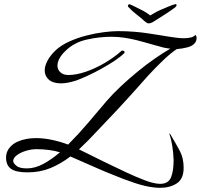

<svg xmlns="http://www.w3.org/2000/svg" viewBox="-20 -813 961 919"><path d="M819 -793Q825 -795 825 -788Q825 -784 820 -779Q798 -762 769.5 -744Q741 -726 727 -717Q717 -710 708 -705.5Q699 -701 692 -701Q685 -701 679 -706Q673 -711 668 -715Q658 -725 634 -743.5Q610 -762 595 -779Q592 -782 592 -785Q592 -788 595 -790.5Q598 -793 600 -793Q601 -793 616 -786Q631 -779 648 -770Q665 -762 677 -754.5Q689 -747 699 -739Q709 -745 722 -752.5Q735 -760 754 -768Q766 -773 786 -781.5Q806 -790 819 -793ZM746 86Q739 86 731.5 85.5Q724 85 716 84Q677 80 625.5 63Q574 46 519 23Q488 11 450.5 -5.5Q413 -22 377.5 -37.5Q342 -53 317 -64Q271 -29 221.5 -8.5Q172 12 112 12Q56 12 32.5 -5Q9 -22 9 -59Q9 -91 34 -115Q59 -139 107 -148Q118 -150 129 -151Q140 -152 153 -152Q189 -152 229 -143.5Q269 -135 306 -121Q354 -169 400 -223Q446 -277 489 -328Q519 -363 558 -399.5Q597 -436 639 -470.5Q681 -505 721.5 -533Q762 -561 795 -580Q778 -582 764 -585Q746 -590 722 -596.5Q698 -603 674 -610Q650 -617 633 -621Q604 -628 574.5 -632.5Q545 -637 513 -637Q455 -637 395 -623.5Q335 -610 294 -570Q274 -551 264.5 -533Q255 -515 255 -499Q255 -480 269 -467Q283 -454 307 -454Q345 -454 390.5 -469.5Q436 -485 481 -511.5Q526 -538 561 -569Q563 -571 566 -571Q571 -571 575 -567Q579 -563 574 -558Q557 -541 527.5 -521.5Q498 -502 464.5 -483.5Q431 -465 399.5 -450.5Q368 -436 346 -428Q324 -421 306 -417.5Q288 -414 272 -414Q234 -414 214 -431.5Q194 -449 194 -476Q194 -497 207 -522Q220 -547 246 -572Q273 -597 312 -614.5Q351 -632 394 -643Q437 -654 477 -659Q517 -664 545 -664Q585 -664 622.5 -661Q660 -658 691 -653Q719 -649 749 -644Q779 -639 792 -637Q806 -635 824.5 -632.5Q843 -630 860 -630Q878 -630 893 -633.5Q908 -637 915 -646Q921 -640 921 -631Q921 -615 910 -604Q899 -592 875.5 -586Q852 -580 826 -578Q796 -558 760.5 -524Q725 -490 688 -450Q668 -427 640.5 -396.5Q613 -366 586 -336Q559 -306 538 -284Q490 -234 446 -187Q402 -139 358 -98Q379 -88 410 -72.5Q441 -57 474.5 -40.5Q508 -24 536 -11Q585 13 630 32.5Q675 52 707 61Q730 67 746 67Q786 67 798.5 36Q811 5 811 -47Q810 -79 805 -112Q800 -145 791 -171Q790 -173 792 -174Q794 -174 799 -164Q823 -124 841 -90Q859 -56 859 -10Q859 43 826.5 64.5Q794 86 746 86ZM109 -7Q147 -7 186.5 -28Q226 -49 267 -84Q245 -91 215 -95Q185 -99 155 -99Q131 -99 105.5 -91.5Q80 -84 62.5 -71.5Q45 -59 43 -44Q43 -32 58 -20Q72 -7 109 -7Z"/></svg>

Font: Birthstone Bounce
Style: Regular
Weight: 400
Designer: Robert E. Leuschke
Foundry: Rob Leuschke
Version: Version 1.010; ttfautohint (v1.8.3)